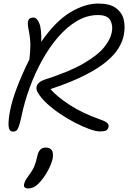

<svg xmlns="http://www.w3.org/2000/svg" viewBox="-20 -730 723 1084"><path d="M54 13Q31 13 28.5 -18Q26 -49 37 -106Q48 -162 74.5 -232.5Q101 -303 146 -395Q151 -436 151.5 -474Q152 -512 140 -570Q134 -602 140.5 -616.5Q147 -631 169 -631Q188 -631 201.5 -599.5Q215 -568 213 -494Q292 -609 375.5 -659.5Q459 -710 534 -710Q600 -710 634.5 -684.5Q669 -659 678.5 -619Q688 -579 679 -533Q672 -496 649.5 -458.5Q627 -421 581 -382.5Q535 -344 458.5 -305Q382 -266 265 -227Q302 -184 374.5 -137Q447 -90 547 -55Q578 -44 586.5 -34.5Q595 -25 593 -14Q589 2 578.5 7Q568 12 544 12Q522 12 485.5 -1Q449 -14 406 -36Q363 -58 320.5 -86.5Q278 -115 244.5 -146Q211 -177 193 -208Q180 -231 190 -250.5Q200 -270 234 -281Q371 -325 450.5 -371Q530 -417 566.5 -461.5Q603 -506 611 -547Q619 -587 602.5 -616Q586 -645 533 -645Q472 -645 415.5 -612Q359 -579 309 -521.5Q259 -464 218 -390Q177 -316 147 -233.5Q117 -151 100 -68Q92 -31 85.5 -14Q79 3 71.5 8Q64 13 54 13ZM140 334Q111 334 116 310Q118 300 123.5 289.5Q129 279 147 254Q165 230 174.5 206.5Q184 183 190 154Q200 103 237 103Q261 103 272 117.5Q283 132 277 167Q271 195 249.5 235Q228 275 198 306Q182 322 167.5 328Q153 334 140 334Z"/></svg>

Font: Shantell Sans Normal
Style: Italic
Weight: 300
Italic angle: -11.31°
Designer: Stephen Nixon, Anya Danilova, Shantell Martin
Foundry: Arrow Type
Version: Version 1.008;[a672d596b]